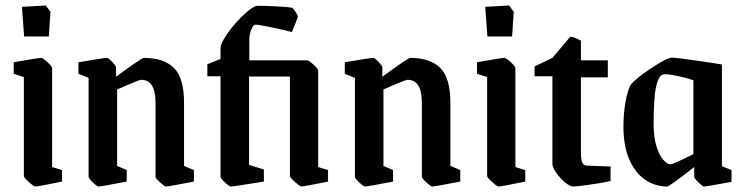

<svg xmlns="http://www.w3.org/2000/svg" viewBox="-20 -670 2715 700"><path d="M67 -28V-389L30 -401V-443Q120 -459 130 -459Q136 -459 153 -443.5Q170 -428 170 -421V-61L206 -50V-8Q119 10 109 10Q103 10 85 -6.5Q67 -23 67 -28ZM60 -645 147 -650 164 -627 158 -537H68Z M303 -25V-386L266 -401V-443Q360 -459 370 -459Q375 -459 389 -444.5Q403 -430 403 -425V-390Q432 -412 466 -435.5Q500 -459 504 -459Q577 -459 614 -422.5Q651 -386 651 -295V-65L687 -50V-8Q594 10 585 10Q580 10 563.5 -5Q547 -20 547 -25V-295Q547 -379 495 -379Q490 -379 468.5 -370Q447 -361 437 -357Q427 -352 407 -344V-65L442 -50V-8Q349 10 339 10Q334 10 318.5 -5Q303 -20 303 -25Z M784 -25V-392H736V-436L784 -455V-493Q784 -513 811 -550.5Q838 -588 871 -618.5Q904 -649 920 -649Q940 -649 982.5 -647Q1025 -645 1045 -642Q1051 -637 1058.5 -625.5Q1066 -614 1066 -609Q1066 -606 1044 -553Q1024 -559 973.5 -569.5Q923 -580 911 -580Q904 -580 896.5 -563Q889 -546 889 -526V-450H1100Q1106 -450 1123 -434.5Q1140 -419 1140 -412V-61L1176 -50V-8Q1088 10 1079 10Q1074 10 1055.5 -6.5Q1037 -23 1037 -28V-391H888V-69L942 -52V-8Q831 10 821 10Q816 10 800 -5Q784 -20 784 -25Z M1274 -25V-386L1237 -401V-443Q1331 -459 1341 -459Q1346 -459 1360 -444.5Q1374 -430 1374 -425V-390Q1403 -412 1437 -435.5Q1471 -459 1475 -459Q1548 -459 1585 -422.5Q1622 -386 1622 -295V-65L1658 -50V-8Q1565 10 1556 10Q1551 10 1534.5 -5Q1518 -20 1518 -25V-295Q1518 -379 1466 -379Q1461 -379 1439.5 -370Q1418 -361 1408 -357Q1398 -352 1378 -344V-65L1413 -50V-8Q1320 10 1310 10Q1305 10 1289.5 -5Q1274 -20 1274 -25Z M1756 -28V-389L1719 -401V-443Q1809 -459 1819 -459Q1825 -459 1842 -443.5Q1859 -428 1859 -421V-61L1895 -50V-8Q1808 10 1798 10Q1792 10 1774 -6.5Q1756 -23 1756 -28ZM1749 -645 1836 -650 1853 -627 1847 -537H1757Z M1994 -72V-392H1929V-428L1994 -459L2059 -536Q2068 -537 2098 -522V-450H2196V-388H2098V-116Q2098 -87 2103 -76.5Q2108 -66 2122 -66L2206 -63V-10Q2175 -3 2128.5 3.5Q2082 10 2070 10Q2058 10 2040 -5Q2022 -20 2008 -40Q1994 -60 1994 -72Z M2253 -208Q2253 -255 2260 -295.5Q2267 -336 2278 -359Q2295 -382 2353.5 -421Q2412 -460 2431 -460Q2442 -460 2509 -450.5Q2576 -441 2612 -435V-64L2647 -50V-7Q2556 10 2546 10Q2542 10 2526.5 -5Q2511 -20 2511 -25V-61Q2420 10 2413 10Q2369 10 2332.5 -14.5Q2296 -39 2274.5 -88Q2253 -137 2253 -208ZM2508 -108V-377Q2484 -386 2447.5 -393.5Q2411 -401 2399 -399Q2381 -395 2372 -354Q2363 -313 2363 -217Q2363 -169 2373.5 -136Q2384 -103 2398.5 -87Q2413 -71 2424 -71Q2434 -71 2508 -108Z"/></svg>

Font: Grenze Medium
Style: Regular
Weight: 500
Designer: Renata Polastri
Foundry: Omnibus-Type
Version: Version 1.002; ttfautohint (v1.8)